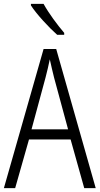

<svg xmlns="http://www.w3.org/2000/svg" viewBox="-20 -1060 512 987"><path d="M204 -1040H139V-1032C168 -987 232 -918 274 -881H310V-891C275 -932 231 -991 204 -1040ZM413 -93H472L269 -808H204L0 -93H58L129 -343H343ZM258 -661 330 -395H142L214 -661C222 -693 230 -724 236 -755C242 -725 251 -691 258 -661Z"/></svg>

Font: Noto Sans Kannada UI Condensed Light
Style: Regular
Weight: 300
Width: 3
Designer: Jelle Bosma - Monotype Design Team
Foundry: Monotype Imaging Inc.
Version: Version 2.005